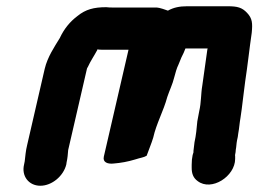

<svg xmlns="http://www.w3.org/2000/svg" viewBox="-20 -537 826 614"><path d="M192 -11 193 -18C196 -31 197 -44 198 -57L258 -317C258 -318 259 -320 261 -323C269 -341 282 -360 291 -377V-379C298 -378 303 -378 307 -378H391L312 -36C308 -18 324 -12 343 -14C367 -16 389 -20 412 -27C430 -33 439 -33 449 -39C456 -59 464 -77 470 -97C480 -142 503 -182 515 -227C522 -248 532 -268 537 -289C541 -304 545 -319 551 -331L560 -353C566 -364 569 -372 573 -382H644L643 -378C638 -342 632 -300 627 -264C622 -235 624 -211 617 -181L611 -149C609 -127 607 -104 602 -82C601 -73 600 -64 599 -57C599 -55 598 -53 599 -51L596 -41C594 -32 593 -22 593 -10V0C593 18 598 32 612 42C656 76 732 27 732 -29V-39C731 -40 732 -42 732 -43C733 -48 734 -53 734 -58C736 -68 736 -78 738 -88C740 -95 741 -103 742 -111C745 -126 746 -144 749 -160L753 -188C757 -216 760 -249 764 -276C772 -328 778 -385 785 -432C788 -463 787 -478 770 -496C754 -513 739 -517 709 -517H578C554 -517 535 -513 517 -503C512 -505 489 -513 481 -513H338C333 -513 328 -513 320 -514C280 -514 254 -507 228 -486C204 -468 185 -445 171 -415C154 -387 132 -355 123 -317L67 -74C62 -54 61 -37 59 -21L57 -11C48 26 72 57 109 57C146 57 183 26 192 -11Z"/></svg>

Font: Electronic
Style: UltThkIt
Weight: 900
Version: Version 1.011